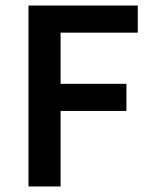

<svg xmlns="http://www.w3.org/2000/svg" viewBox="-20 -674 550 694"><path d="M83 0V-654H478V-556H199V-371H437V-273H199V0Z"/></svg>

Font: Source Sans 3 SemiBold
Style: Regular
Weight: 600
Designer: Paul D. Hunt
Foundry: Adobe
Version: Version 3.046;hotconv 1.0.118;makeotfexe 2.5.65603